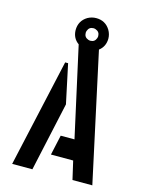

<svg xmlns="http://www.w3.org/2000/svg" viewBox="-124 -910 752 985"><g transform="rotate(15 252.0 -417.0)"><path d="M39.1 0 167 -573.2H182.6L226.6 -366.2L146.5 0ZM218.8 -97.7 242.2 -204.1H315.4L210 -680.7Q176.8 -704.1 175.8 -747.1Q175.8 -796.9 217.8 -822.3Q239.3 -834 262.7 -834Q311.5 -834 336.9 -793Q349.6 -771.5 349.6 -747.1Q348.6 -705.1 317.4 -681.6L464.8 0H359.4L336.9 -97.7ZM229.5 -747.1Q229.5 -723.6 252 -715.8Q257.8 -713.9 262.7 -713.9Q286.1 -713.9 293.9 -736.3Q295.9 -742.2 295.9 -747.1Q295.9 -770.5 273.4 -778.3Q267.6 -780.3 262.7 -780.3Q239.3 -780.3 231.4 -757.8Q229.5 -752 229.5 -747.1Z"/></g></svg>

Font: Post No Bills Jaffna
Style: Bold
Weight: 700
Designer: Kosala Senevirathne, Siva Puranthara, Lasantha Premarathna, Tharique Azeez
Foundry: Mooniak
Version: Version 1.220 ; ttfautohint (v1.6)